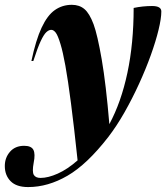

<svg xmlns="http://www.w3.org/2000/svg" viewBox="-110 -545 690 798"><path d="M28.5 -291.5H20.5Q39 -379 63 -430.2Q87 -481.5 118 -503.2Q149 -525 188.5 -525Q220 -525 241 -507.2Q262 -489.5 279 -444Q295 -400.5 312.8 -298Q330.5 -195.5 344.5 -29Q393.5 -120 419.5 -242.2Q445.5 -364.5 445.5 -512Q483.5 -520 522 -520Q560.5 -520 560.5 -497.5Q560.5 -468.5 549 -421Q537.5 -373.5 516.8 -315.8Q496 -258 468 -196.8Q440 -135.5 407.5 -78.2Q375 -21 340 24.5Q252 138 170.8 185.2Q89.5 232.5 7 232.5Q-42 232.5 -66 208Q-90 183.5 -90 145Q-90 110.5 -68.5 85.8Q-47 61 -9.5 61Q20 61 28.8 77.8Q37.5 94.5 30 131.5Q23 169 30.5 181.8Q38 194.5 58.5 194.5Q90 194.5 130.2 176.5Q170.5 158.5 212.5 121.5Q197.5 -20 185 -116.2Q172.5 -212.5 161.8 -271.8Q151 -331 141.5 -361.5Q130.5 -398 121.5 -409.5Q112.5 -421 103 -421Q93 -421 82.5 -411.2Q72 -401.5 59 -373.8Q46 -346 28.5 -291.5Z"/></svg>

Font: Newsreader 72pt
Style: Bold Italic
Weight: 700
Italic angle: -17°
Designer: Hugues Gentile
Foundry: Production Type
Version: Version 1.003; ttfautohint (v1.8.3)